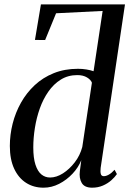

<svg xmlns="http://www.w3.org/2000/svg" viewBox="-20 -838 585 868"><path d="M177 10.5Q132 10.5 97.8 -11.5Q63.5 -33.5 44 -75.5Q24.5 -117.5 24.5 -178Q24.5 -229 37.2 -279.2Q50 -329.5 75 -374Q100 -418.5 137 -453Q174 -487.5 223 -507.2Q272 -527 332.5 -527Q352 -527 370.5 -524Q389 -521 403 -516L444 -788.5L233.5 -778L184 -657L138 -657.5L165 -818H545L435 -79Q433 -61.5 435.8 -51.5Q438.5 -41.5 449.5 -41.5Q459.5 -41.5 472 -48.5Q484.5 -55.5 498 -70.5L508.5 -51Q499.5 -37.5 483.2 -23Q467 -8.5 445 1Q423 10.5 396.5 10.5Q362 10.5 349.5 -11Q337 -32.5 341 -64.5L347.5 -114Q334.5 -81 308 -52.8Q281.5 -24.5 247.5 -7Q213.5 10.5 177 10.5ZM206.5 -35.5Q235 -35.5 264.5 -54.2Q294 -73 318 -104.2Q342 -135.5 352 -173.5L395.5 -464Q391 -477 373.5 -487.8Q356 -498.5 329.5 -498.5Q287.5 -498.5 255 -478.2Q222.5 -458 198.8 -424Q175 -390 160 -347.8Q145 -305.5 137.8 -260Q130.5 -214.5 130.5 -171.5Q130.5 -124 140.2 -93.8Q150 -63.5 167 -49.5Q184 -35.5 206.5 -35.5Z"/></svg>

Font: Merriweather 120pt
Style: Italic
Weight: 400
Italic angle: -7.8°
Version: Version 2.101